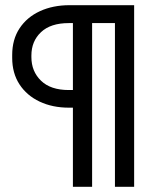

<svg xmlns="http://www.w3.org/2000/svg" viewBox="-20 -720 617 740"><path d="M261 0V-305H246Q182 -305 132.5 -328.5Q83 -352 55 -395Q27 -438 27 -497V-508Q27 -568 55.5 -611Q84 -654 134 -677Q184 -700 248 -700H497V0H423V-631H335V0ZM245 -373H261V-631H245Q175 -631 138 -596Q101 -561 101 -506V-500Q101 -445 138 -409Q175 -373 245 -373Z"/></svg>

Font: Space Grotesk
Style: Regular
Weight: 400
Designer: Florian Karsten
Foundry: Florian Karsten
Version: Version 2.000